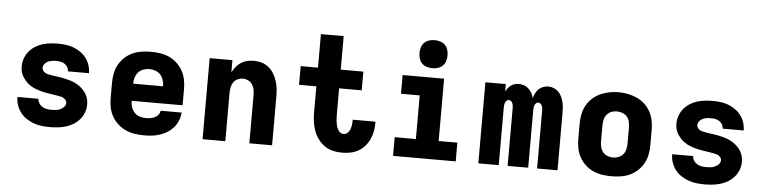

<svg xmlns="http://www.w3.org/2000/svg" viewBox="-46 -989 4892 1227"><g transform="rotate(5 2400.0 -376.0)"><path d="M298 8Q272 8 245.5 5Q219 2 194 -7Q169 -16 146.5 -31Q124 -46 108 -67Q92 -88 83.5 -113.5Q75 -139 75 -166H210Q210 -150 218.5 -137Q227 -124 240 -116Q253 -108 268 -105.5Q283 -103 298 -103Q313 -103 327 -104.5Q341 -106 354.5 -112Q368 -118 378.5 -129Q389 -140 389 -155Q389 -167 379.5 -177Q370 -187 358 -190.5Q346 -194 333 -196Q320 -198 307.5 -200Q295 -202 282.5 -204Q270 -206 257.5 -208Q245 -210 232.5 -213Q220 -216 208 -220Q196 -224 184 -228.5Q172 -233 161 -239.5Q150 -246 140 -254Q130 -262 121.5 -271.5Q113 -281 106 -291.5Q99 -302 94 -314Q89 -326 87 -338.5Q85 -351 85 -364Q85 -389 93.5 -413.5Q102 -438 118 -458Q134 -478 155.5 -492Q177 -506 201.5 -514Q226 -522 251 -525Q276 -528 302 -528Q328 -528 353.5 -525Q379 -522 403 -513Q427 -504 448.5 -489Q470 -474 485.5 -453.5Q501 -433 509 -408Q517 -383 517 -357H382Q382 -371 375 -383.5Q368 -396 356 -404Q344 -412 330 -414.5Q316 -417 302 -417Q288 -417 274.5 -415Q261 -413 249 -407.5Q237 -402 228 -390.5Q219 -379 219 -366Q219 -353 228.5 -343Q238 -333 250 -329.5Q262 -326 274.5 -324Q287 -322 300 -320Q313 -318 325.5 -316.5Q338 -315 350.5 -312.5Q363 -310 375.5 -307Q388 -304 400 -300.5Q412 -297 424 -292Q436 -287 447 -280.5Q458 -274 468 -266Q478 -258 486.5 -249Q495 -240 502 -229Q509 -218 514 -206Q519 -194 521 -181.5Q523 -169 523 -156Q523 -130 514 -105.5Q505 -81 488 -61Q471 -41 448.5 -27Q426 -13 401 -5.5Q376 2 350 5Q324 8 298 8Z M903 8Q873 8 842.5 3.5Q812 -1 784.5 -13.5Q757 -26 734 -46.5Q711 -67 696 -93.5Q681 -120 675 -150Q669 -180 669 -210V-310Q669 -340 675 -370Q681 -400 695.5 -426Q710 -452 732.5 -473Q755 -494 782.5 -506.5Q810 -519 840 -523.5Q870 -528 900 -528Q930 -528 960 -523.5Q990 -519 1017.5 -506.5Q1045 -494 1067.5 -473Q1090 -452 1104.5 -426Q1119 -400 1125 -370Q1131 -340 1131 -310V-205H804Q804 -184 810.5 -164.5Q817 -145 830.5 -130.5Q844 -116 863.5 -109.5Q883 -103 903 -103Q918 -103 932.5 -105Q947 -107 960 -113.5Q973 -120 983 -131.5Q993 -143 994 -158H1129Q1127 -132 1117.5 -107.5Q1108 -83 1091 -63Q1074 -43 1052 -29Q1030 -15 1005.5 -6.5Q981 2 955 5Q929 8 903 8ZM996 -315Q996 -335 990 -354.5Q984 -374 971 -388.5Q958 -403 939 -410Q920 -417 900 -417Q880 -417 861 -410Q842 -403 829 -388.5Q816 -374 810 -354.5Q804 -335 804 -315Z M1277 0V-520H1423V-441Q1432 -460 1446 -477Q1460 -494 1478 -506Q1496 -518 1517.5 -523Q1539 -528 1560 -528Q1586 -528 1611 -520.5Q1636 -513 1656 -496.5Q1676 -480 1689 -458Q1702 -436 1710 -411.5Q1718 -387 1720.5 -361.5Q1723 -336 1723 -310V0H1577V-310Q1577 -328 1573.5 -345.5Q1570 -363 1560.5 -377.5Q1551 -392 1534.5 -400Q1518 -408 1500 -408Q1482 -408 1465.5 -400Q1449 -392 1439.5 -377.5Q1430 -363 1426.5 -345.5Q1423 -328 1423 -310V0Z M2171 8Q2141 8 2112 1Q2083 -6 2058.5 -23.5Q2034 -41 2016.5 -65.5Q1999 -90 1989 -118.5Q1979 -147 1975.5 -176.5Q1972 -206 1972 -236V-400H1861V-520H1972V-735H2118V-520H2263V-400H2118V-236Q2118 -224 2118.5 -211.5Q2119 -199 2120.5 -186.5Q2122 -174 2125 -162Q2128 -150 2133.5 -139Q2139 -128 2149 -120Q2159 -112 2171 -112Q2186 -112 2197 -122Q2208 -132 2213 -145.5Q2218 -159 2220 -173.5Q2222 -188 2222 -203Q2222 -204 2222 -205Q2222 -206 2222 -208H2367Q2368 -205 2368 -202Q2368 -199 2368 -196Q2368 -169 2362.5 -142.5Q2357 -116 2345.5 -92Q2334 -68 2316 -48Q2298 -28 2274.5 -15Q2251 -2 2224.5 3Q2198 8 2171 8Z M2499 0V-120H2635V-400H2515V-520H2781V-120H2901V0ZM2700 -580Q2682 -580 2664 -585.5Q2646 -591 2633.5 -603.5Q2621 -616 2615.5 -634Q2610 -652 2610 -670Q2610 -688 2615.5 -706Q2621 -724 2633.5 -736.5Q2646 -749 2664 -754.5Q2682 -760 2700 -760Q2718 -760 2736 -754.5Q2754 -749 2766.5 -736.5Q2779 -724 2784.5 -706Q2790 -688 2790 -670Q2790 -652 2784.5 -634Q2779 -616 2766.5 -603.5Q2754 -591 2736 -585.5Q2718 -580 2700 -580Z M3046 0V-520H3177V-472Q3183 -484 3191 -494.5Q3199 -505 3210 -513Q3221 -521 3234 -524.5Q3247 -528 3261 -528Q3278 -528 3294.5 -522Q3311 -516 3323 -504.5Q3335 -493 3343.5 -478Q3352 -463 3356 -446Q3361 -462 3368.5 -477.5Q3376 -493 3388 -504.5Q3400 -516 3416 -522Q3432 -528 3449 -528Q3467 -528 3484 -521.5Q3501 -515 3513.5 -502.5Q3526 -490 3534 -474Q3542 -458 3546.5 -440.5Q3551 -423 3552.5 -405.5Q3554 -388 3554 -370V0H3423V-370Q3423 -378 3422 -386Q3421 -394 3418 -401.5Q3415 -409 3408.5 -414.5Q3402 -420 3394 -420Q3386 -420 3380 -414.5Q3374 -409 3371 -401.5Q3368 -394 3367 -386Q3366 -378 3366 -370V0H3234V-370Q3234 -378 3233 -386Q3232 -394 3229 -401.5Q3226 -409 3220 -414.5Q3214 -420 3206 -420Q3198 -420 3191.5 -414.5Q3185 -409 3182 -401.5Q3179 -394 3178 -386Q3177 -378 3177 -370V0Z M3900 8Q3870 8 3840 3.5Q3810 -1 3782.5 -13.5Q3755 -26 3732.5 -47Q3710 -68 3695.5 -94Q3681 -120 3675 -150Q3669 -180 3669 -210V-310Q3669 -340 3675 -370Q3681 -400 3695.5 -426.5Q3710 -453 3732.5 -473.5Q3755 -494 3782.5 -506.5Q3810 -519 3840 -525Q3870 -531 3900 -531Q3930 -531 3960 -525Q3990 -519 4017.5 -506.5Q4045 -494 4067.5 -473.5Q4090 -453 4104.5 -426.5Q4119 -400 4125 -370Q4131 -340 4131 -310V-210Q4131 -180 4125 -150Q4119 -120 4104.5 -94Q4090 -68 4067.5 -47Q4045 -26 4017.5 -13.5Q3990 -1 3960 3.5Q3930 8 3900 8ZM3900 -112Q3918 -112 3936 -119Q3954 -126 3965.5 -140.5Q3977 -155 3981 -173.5Q3985 -192 3985 -210V-310Q3985 -329 3981 -347.5Q3977 -366 3965 -380.5Q3953 -395 3935 -401.5Q3917 -408 3899 -408Q3880 -408 3863 -401Q3846 -394 3834.5 -379.5Q3823 -365 3819 -346.5Q3815 -328 3815 -310V-210Q3815 -192 3819 -173.5Q3823 -155 3834.5 -140.5Q3846 -126 3864 -119Q3882 -112 3900 -112Z M4498 8Q4472 8 4445.5 5Q4419 2 4394 -7Q4369 -16 4346.5 -31Q4324 -46 4308 -67Q4292 -88 4283.5 -113.5Q4275 -139 4275 -166H4410Q4410 -150 4418.5 -137Q4427 -124 4440 -116Q4453 -108 4468 -105.5Q4483 -103 4498 -103Q4513 -103 4527 -104.5Q4541 -106 4554.5 -112Q4568 -118 4578.5 -129Q4589 -140 4589 -155Q4589 -167 4579.5 -177Q4570 -187 4558 -190.5Q4546 -194 4533 -196Q4520 -198 4507.5 -200Q4495 -202 4482.5 -204Q4470 -206 4457.5 -208Q4445 -210 4432.5 -213Q4420 -216 4408 -220Q4396 -224 4384 -228.5Q4372 -233 4361 -239.5Q4350 -246 4340 -254Q4330 -262 4321.5 -271.5Q4313 -281 4306 -291.5Q4299 -302 4294 -314Q4289 -326 4287 -338.5Q4285 -351 4285 -364Q4285 -389 4293.5 -413.5Q4302 -438 4318 -458Q4334 -478 4355.5 -492Q4377 -506 4401.5 -514Q4426 -522 4451 -525Q4476 -528 4502 -528Q4528 -528 4553.5 -525Q4579 -522 4603 -513Q4627 -504 4648.5 -489Q4670 -474 4685.5 -453.5Q4701 -433 4709 -408Q4717 -383 4717 -357H4582Q4582 -371 4575 -383.5Q4568 -396 4556 -404Q4544 -412 4530 -414.5Q4516 -417 4502 -417Q4488 -417 4474.5 -415Q4461 -413 4449 -407.5Q4437 -402 4428 -390.5Q4419 -379 4419 -366Q4419 -353 4428.5 -343Q4438 -333 4450 -329.5Q4462 -326 4474.5 -324Q4487 -322 4500 -320Q4513 -318 4525.5 -316.5Q4538 -315 4550.5 -312.5Q4563 -310 4575.5 -307Q4588 -304 4600 -300.5Q4612 -297 4624 -292Q4636 -287 4647 -280.5Q4658 -274 4668 -266Q4678 -258 4686.5 -249Q4695 -240 4702 -229Q4709 -218 4714 -206Q4719 -194 4721 -181.5Q4723 -169 4723 -156Q4723 -130 4714 -105.5Q4705 -81 4688 -61Q4671 -41 4648.5 -27Q4626 -13 4601 -5.5Q4576 2 4550 5Q4524 8 4498 8Z"/></g></svg>

Font: Iosevka Custom Heavy Extended
Style: Regular
Weight: 900
Width: 7
Monospace: yes
Designer: Belleve Invis
Foundry: Belleve Invis
Version: Version 11.2.4; ttfautohint (v1.8.4)